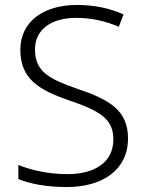

<svg xmlns="http://www.w3.org/2000/svg" viewBox="-20 -744 586 774"><path d="M496 -186C496 -301 419 -343 292 -386C183 -424 121 -453 121 -544C121 -628 190 -672 288 -672C345 -672 403 -660 459 -636L478 -686C422 -711 360 -724 290 -724C159 -724 62 -660 62 -543C62 -428 135 -382 254 -341C380 -298 437 -267 437 -182C437 -89 361 -42 252 -42C173 -42 104 -59 54 -79V-22C100 -4 163 10 249 10C392 10 496 -58 496 -186Z"/></svg>

Font: Noto Sans Devanagari UI Light
Style: Regular
Weight: 300
Designer: Jelle Bosma - Monotype Design Team
Foundry: Monotype Imaging Inc.
Version: Version 2.004